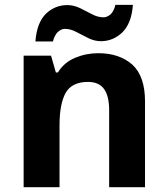

<svg xmlns="http://www.w3.org/2000/svg" viewBox="-20 -777 697 797"><path d="M388.2 -556.2Q475.1 -556.2 529.3 -508.8Q582 -460.4 582 -356V0H433.1V-318.8Q433.1 -378.4 412.1 -407.2Q391.1 -437 345.2 -437Q277.8 -437 252 -390.6Q227.1 -344.7 227.1 -256.8V0H78.1V-545.9H191.9L211.9 -476.1H220.2Q246.1 -518.1 292 -537.1Q337.4 -556.2 388.2 -556.2ZM127 -605Q132.8 -682.6 170.4 -719.7Q208 -755.9 259.8 -755.9Q285.6 -755.9 312.5 -743.2Q340.3 -728.5 362.3 -717.8Q385.7 -705.1 410.2 -705.1Q424.3 -705.1 439.5 -717.8Q453.1 -731.4 459 -756.8H531.7Q525.9 -679.7 487.8 -642.6Q449.7 -606 398.9 -606Q373.5 -606 347.7 -618.2Q313.5 -635.3 297.4 -644Q273.4 -657.2 249 -657.2Q234.4 -657.2 219.7 -644Q206.5 -630.9 199.7 -605Z"/></svg>

Font: Droid Sans Thai
Style: Bold
Weight: 700
Designer: Steve Matteson
Foundry: Ascender Corporation
Version: Version 1.00